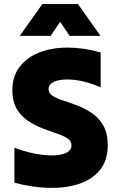

<svg xmlns="http://www.w3.org/2000/svg" viewBox="-20 -922 578 948"><path d="M512 -205Q512 -205 512 -205Q512 -205 512 -205Q512 -129 472.5 -81.5Q433 -34 366.5 -13Q300 8 218 5.5Q136 3 51 -20Q51 -63 51 -106Q51 -149 51 -192Q129 -164 193 -157Q257 -150 295 -162.5Q333 -175 333 -205Q333 -226 312 -239.5Q291 -253 257.5 -264Q224 -275 187 -289.5Q150 -304 116.5 -326.5Q83 -349 62 -385.5Q41 -422 41 -477Q41 -545 77 -592Q113 -639 174.5 -663Q236 -687 314.5 -687Q393 -687 477 -663Q477 -620 477 -577Q477 -534 477 -491Q407 -521 348.5 -527.5Q290 -534 255 -521.5Q220 -509 220 -481Q220 -461 241 -448Q262 -435 295.5 -424.5Q329 -414 366 -399.5Q403 -385 436.5 -361.5Q470 -338 491 -300.5Q512 -263 512 -205ZM78 -745Q106 -784 133.5 -823.5Q161 -863 189 -902Q233 -902 277.5 -902Q322 -902 365 -902Q393 -863 420.5 -823.5Q448 -784 476 -745Q439 -745 400.5 -745Q362 -745 324 -745Q312 -762 300.5 -779.5Q289 -797 277 -814Q265 -797 253.5 -779.5Q242 -762 230 -745Q193 -745 154.5 -745Q116 -745 78 -745Z"/></svg>

Font: Tilt Warp
Style: Regular
Weight: 400
Designer: Andy Clymer
Foundry: Andy Clymer
Version: Version 1.000